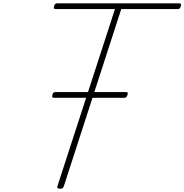

<svg xmlns="http://www.w3.org/2000/svg" viewBox="-20 -1130 1117 1164"><path d="M343 14Q323 14 328 -1L677 -1075H319Q309 -1075 307 -1079.5Q305 -1084 308 -1094Q311 -1103 315.5 -1106.5Q320 -1110 329 -1110H1065Q1076 -1110 1077 -1105.5Q1078 -1101 1076 -1093Q1074 -1083 1069.5 -1079Q1065 -1075 1055 -1075H715L367 -1Q364 7 359.5 10.5Q355 14 343 14ZM309 -537Q299 -537 297 -541.5Q295 -546 298 -556Q300 -565 304.5 -568.5Q309 -572 319 -572H742Q753 -572 754 -567.5Q755 -563 753 -555Q750 -545 745.5 -541Q741 -537 732 -537Z"/></svg>

Font: Playwrite CU Thin
Style: Regular
Weight: 250
Designer: Veronika Burian, José Scaglione
Foundry: TypeTogether
Version: Version 1.002